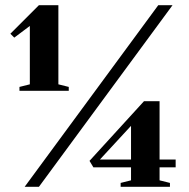

<svg xmlns="http://www.w3.org/2000/svg" viewBox="-20 -720 727 740"><path d="M590 -700H645L130 0H75ZM205 -700V-395L245 -385V-370H55V-385L95 -395V-620L35 -575L20 -590L130 -700ZM340 -75 325 -100 535 -330H595V-105H657V-75H595V-25L635 -15V0H445V-15L485 -25V-75ZM485 -235 365 -105H485Z"/></svg>

Font: Yeseva One
Style: Regular
Weight: 400
Designer: Jovanny Lemonad
Foundry: Jovanny Lemonad
Version: Version 2.000